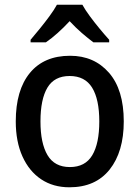

<svg xmlns="http://www.w3.org/2000/svg" viewBox="-20 -837 593 816"><path d="M506 -321Q506 -192 446 -116.5Q386 -41 275 -41Q206 -41 155 -75Q104 -109 75.5 -172Q47 -235 47 -321Q47 -454 107 -527Q167 -600 278 -600Q380 -600 443 -528Q506 -456 506 -321ZM152 -321Q152 -228 182 -177.5Q212 -127 277 -127Q342 -127 372 -177Q402 -227 402 -321Q402 -415 371.5 -464.5Q341 -514 276 -514Q211 -514 181.5 -464.5Q152 -415 152 -321ZM330 -817Q342 -795 362 -768Q382 -741 403.5 -715Q425 -689 444 -668V-657H377Q354 -674 327.5 -697Q301 -720 276 -747Q224 -691 175 -657H110V-668Q128 -689 149.5 -715.5Q171 -742 190.5 -768.5Q210 -795 222 -817Z"/></svg>

Font: Noto Sans Tamil UI SemiCondensed Medium
Style: Regular
Weight: 500
Width: 4
Designer: Jelle Bosma - Monotype Design Team
Foundry: Monotype Imaging Inc.
Version: Version 2.004; ttfautohint (v1.8.4.7-5d5b)